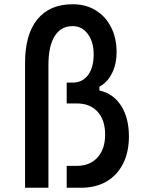

<svg xmlns="http://www.w3.org/2000/svg" viewBox="-20 -884 690 904"><path d="M294 0H361Q431 0 481.5 -29.5Q532 -59 559.5 -113.5Q587 -168 587 -242Q587 -329 550 -386.5Q513 -444 448 -458V-476Q486 -496 507.5 -539.5Q529 -583 529 -638Q529 -705 503 -756Q477 -807 430.5 -835.5Q384 -864 322 -864Q214 -864 156 -793Q98 -722 98 -588V0H208V-578Q208 -667 237.5 -714Q267 -761 322 -761Q366 -761 393.5 -724Q421 -687 421 -628Q421 -566 394.5 -530.5Q368 -495 322 -495H294V-397H341Q404 -397 439.5 -358Q475 -319 475 -250Q475 -182 439 -142.5Q403 -103 341 -103H294Z"/></svg>

Font: Martian Mono SemiCondensed
Style: Regular
Weight: 400
Width: 4
Designer: Roman Shamin
Foundry: Evil Martians
Version: Version 1.000